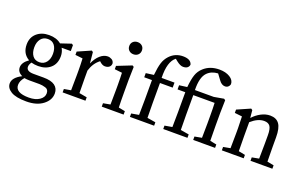

<svg xmlns="http://www.w3.org/2000/svg" viewBox="-105 -1227 3024 1914"><g transform="rotate(20 1407.5 -270.0)"><path d="M60.1 -327.1Q60.1 -402.3 110.6 -446.8Q161.1 -491.2 240.7 -491.2Q320.3 -491.2 369.1 -450.2L481 -487.8L496.1 -478V-415H398.9Q420.9 -377 420.9 -332.5Q420.9 -251.5 370.6 -207.3Q320.3 -163.1 240.2 -163.1Q201.2 -163.1 167 -172.9Q147.9 -145.5 147.9 -123Q147.9 -74.2 226.1 -74.2H330.1Q412.1 -74.2 451.7 -45.2Q491.2 -16.1 491.2 37.1Q491.2 107.9 425.3 158.4Q359.4 209 249.5 209Q139.6 209 86.9 177Q34.2 145 34.2 95.2Q34.2 33.2 127 -14.2Q73.2 -38.6 73.2 -89.8Q73.2 -141.1 137.2 -186Q60.1 -230 60.1 -327.1ZM117.2 81.1Q117.2 164.1 259.8 164.1Q330.1 164.1 372.6 135Q415 106 415 64Q415 22 380.1 11.5Q345.2 1 315.9 1H205.1Q179.2 1 153.8 -3.9Q117.2 39.1 117.2 81.1ZM166 -237.1Q190.9 -203.1 237.8 -203.1Q284.7 -203.1 311.8 -238Q338.9 -272.9 338.9 -328.1Q338.9 -383.3 314 -416.7Q289.1 -450.2 241.7 -450.2Q194.3 -450.2 167.7 -415.5Q141.1 -380.9 141.1 -325.9Q141.1 -271 166 -237.1Z M718.8 -210Q718.8 -127 720.7 -50.8L802.7 -36.1V0H560.5V-36.1L632.8 -48.8Q634.8 -125 634.8 -210V-261.2Q634.8 -315.4 631.3 -386.2L552.7 -395V-430.2L691.4 -491.2L706.5 -481L717.8 -363.8Q743.7 -423.8 782.2 -457.5Q820.8 -491.2 861.8 -491.2Q883.8 -491.2 904.3 -479.5Q924.8 -467.8 929.7 -441.9Q929.7 -417 912.6 -402.6Q895.5 -388.2 866.2 -388.2Q836.9 -388.2 805.7 -419.9Q744.6 -374.5 718.8 -289.1Z M1207.5 0H975.6V-36.1L1050.3 -49.8Q1052.2 -126 1052.2 -210V-259.8Q1052.2 -300.8 1051.3 -328.4Q1050.3 -356 1049.3 -386.2L970.2 -395V-430.2L1124.5 -491.2L1139.6 -481L1136.2 -345.2V-210Q1136.2 -113.3 1138.7 -49.8L1207.5 -36.1ZM1141.6 -616Q1122.6 -598.1 1093.5 -598.1Q1064.5 -598.1 1045.4 -616Q1026.4 -633.8 1026.4 -662.8Q1026.4 -691.9 1045.4 -709.5Q1064.5 -727.1 1093.5 -727.1Q1122.6 -727.1 1141.6 -709.5Q1160.6 -691.9 1160.6 -662.8Q1160.6 -633.8 1141.6 -616Z M1531.2 -681.2 1506.3 -701.2Q1433.6 -646.5 1438.5 -473.1H1575.2V-419.9H1440.4V-210Q1440.4 -130.9 1442.4 -50.8L1531.2 -36.1V0H1274.4V-36.1L1353.5 -49.8Q1355.5 -129.9 1355.5 -210V-419.9H1273.4V-463.9L1356.4 -475.1Q1364.7 -558.6 1379.6 -606Q1394.5 -653.3 1427.2 -688.5Q1483.9 -749 1566.9 -749Q1649.9 -749 1664.1 -695.8Q1662.1 -675.8 1646.2 -662.8Q1630.4 -649.9 1600.6 -649.9Q1570.8 -649.9 1531.2 -681.2Z M2022.9 -200.2V-281.2Q2022.9 -362.8 2020 -419.9H1793.9V-210Q1793.9 -130.9 1795.9 -50.8L1884.8 -36.1V0H1627.9V-36.1L1707 -49.8Q1709 -129.9 1709 -210V-419.9H1627V-463.9L1710 -475.1Q1718.3 -561 1734.9 -608.6Q1751.5 -656.2 1789.1 -689.9Q1853.5 -749 1953.6 -749Q2020 -749 2064.9 -721.4Q2109.9 -693.8 2109.9 -649.9Q2106 -632.8 2092.8 -621.3Q2079.6 -609.9 2059.6 -609.9Q2023.4 -609.9 1994.6 -650.9L1952.6 -708Q1881.8 -704.1 1839.8 -660.2Q1788.6 -606.9 1792 -473.1H1991.7L2094.7 -491.2L2109.9 -481L2106.9 -345.2V-210Q2106.9 -126 2108.9 -49.8L2177.7 -36.1V0H1945.8V-36.1L2021 -49.8Q2022.9 -126 2022.9 -200.2Z M2547.4 -419.9Q2481 -419.9 2409.7 -356.9V-210Q2409.7 -126 2411.6 -49.8L2481.4 -36.1V0H2249.5V-36.1L2323.7 -49.8Q2325.7 -126 2325.7 -210V-261.2Q2325.7 -315.4 2322.3 -386.2L2243.7 -395V-430.2L2382.3 -491.2L2397.5 -481L2405.3 -399.9Q2442.4 -440.9 2490 -466.1Q2537.6 -491.2 2585.4 -491.2Q2650.4 -491.2 2681.9 -448Q2713.4 -404.8 2713.4 -306.2V-210Q2713.4 -126 2715.3 -49.8L2785.6 -36.1V0H2553.7V-36.1L2627.4 -49.8Q2629.4 -124 2629.4 -210V-297.9Q2629.4 -365.7 2610.4 -392.8Q2591.3 -419.9 2547.4 -419.9Z"/></g></svg>

Font: SourceSerifPro-Regular
Style: Regular
Weight: 400
Designer: Frank Grießhammer
Foundry: Adobe Systems Incorporated
Version: Version 1.014;PS Version 1.0;hotconv 1.0.73;makeotf.lib2.5.5